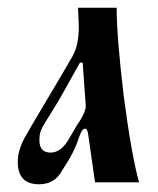

<svg xmlns="http://www.w3.org/2000/svg" viewBox="-20 -471 410 497"><path d="M340 1H226Q214 -83 209 -118Q207 -138 200 -138Q192 -138 184 -114Q172 -76 141 -30Q122 6 81 6Q26 6 26 -52Q26 -81 43 -113Q51 -128 105.5 -219.5Q160 -311 168 -326Q184 -354 184 -402L182 -451H282Q282 -376 300 -225Q320 -71 340 1ZM194 -309H187L135 -216L110 -175Q90 -144 86 -133Q82 -124 82 -108Q82 -76 111 -76Q139 -76 160 -114L181 -150L186 -157Q202 -182 202 -197Z"/></svg>

Font: Pochaevsk Unicode
Style: Normal
Weight: 400
Version: Version 1.1